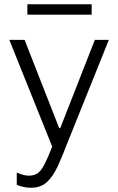

<svg xmlns="http://www.w3.org/2000/svg" viewBox="-20 -699 557 905"><path d="M126 186Q108 186 92 182.5Q76 179 59 172V115Q70 119 85.5 124Q101 129 115 129Q141 129 157.5 117.5Q174 106 189.5 76Q205 46 226 -8L24 -511H96L259 -95H264L427 -511H493L294 -16Q273 39 252 85Q231 131 202 158.5Q173 186 126 186ZM109 -630V-679H412V-630Z"/></svg>

Font: Chivo Medium ExtraLight
Style: Regular
Weight: 250
Version: Version 2.002